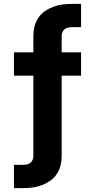

<svg xmlns="http://www.w3.org/2000/svg" viewBox="-20 -755 490 990"><path d="M52 215V95H98Q108 95 118 93Q128 91 136 85Q144 79 148 69.5Q152 60 152 50V-365H52V-485H152V-570Q152 -595 158 -619Q164 -643 178 -663.5Q192 -684 212.5 -698Q233 -712 256 -720.5Q279 -729 303.5 -732Q328 -735 352 -735H398V-615H352Q342 -615 332 -613Q322 -611 314 -605Q306 -599 302 -589.5Q298 -580 298 -570V-485H398V-365H298V50Q298 75 292 99Q286 123 272 143.5Q258 164 237.5 178Q217 192 194 200.5Q171 209 146.5 212Q122 215 98 215Z"/></svg>

Font: Iosevka Etoile Heavy
Style: Regular
Weight: 900
Designer: Belleve Invis
Foundry: Belleve Invis
Version: Version 22.1.2; ttfautohint (v1.8.4)